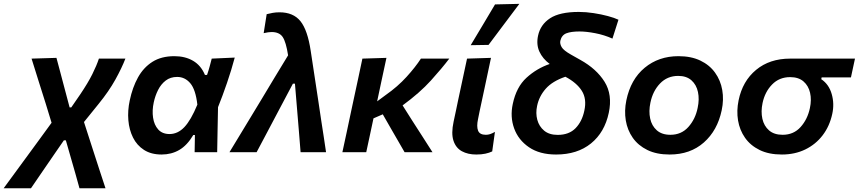

<svg xmlns="http://www.w3.org/2000/svg" viewBox="-98 -810 4572 1022"><path d="M-78.5 192Q-46.5 148 0.8 83.8Q48 19.5 104 -57L176.5 -156.5L145.5 -258Q126.5 -317.5 107.5 -378.2Q88.5 -439 70 -498L202.5 -502Q210.5 -472.5 220.8 -433.5Q231 -394.5 241 -357.2Q251 -320 257.5 -295L272.5 -238.5H281.5L329 -307.5Q370.5 -369 393.5 -415.2Q416.5 -461.5 428.5 -498H569.5Q550.5 -448.5 516 -386.2Q481.5 -324 427 -257L349 -160.5L394.5 -19.5Q418 53 433.2 99.8Q448.5 146.5 463.5 192H325Q314 152 302.8 112.2Q291.5 72.5 279.5 31L252.5 -63H242L197.5 1.5Q154 64.5 122.2 111.2Q90.5 158 67 192Z M762 12.5Q706.5 12.5 668.5 -12Q630.5 -36.5 610 -77.8Q589.5 -119 585.2 -170.2Q581 -221.5 592.5 -275Q607 -344.5 636.5 -397.8Q666 -451 713.5 -481Q761 -511 830 -511Q888 -511 930 -486.2Q972 -461.5 993 -411H1004Q1012.5 -435.5 1018.2 -456.8Q1024 -478 1029 -498L1151.5 -503.5Q1134 -437.5 1110.2 -368.2Q1086.5 -299 1062.5 -239.5Q1061.5 -179.5 1060.2 -119.5Q1059 -59.5 1058 0H938Q938.5 -23 938.8 -46.2Q939 -69.5 939.5 -91.5H931Q898 -36 856.2 -11.8Q814.5 12.5 762 12.5ZM804.5 -96.5Q848.5 -96.5 883.5 -133.5Q918.5 -170.5 952.5 -253Q943.5 -333 915 -366.8Q886.5 -400.5 845 -400.5Q809 -400.5 784 -381.2Q759 -362 743.5 -331.2Q728 -300.5 720.5 -265.5Q711 -222 716.8 -183.5Q722.5 -145 744.2 -120.8Q766 -96.5 804.5 -96.5Z M1123.5 0Q1164.5 -67.5 1208.5 -140.2Q1252.5 -213 1293.5 -280.5Q1327 -336.5 1363.8 -397.5Q1400.5 -458.5 1435.5 -515.5Q1424.5 -586.5 1406.8 -613Q1389 -639.5 1347.5 -639.5Q1340.5 -639.5 1328.8 -638Q1317 -636.5 1305.5 -633.5L1321.5 -734.5Q1337 -738.5 1353.5 -741.5Q1370 -744.5 1389.5 -744.5Q1463.5 -744.5 1501.5 -697Q1539.5 -649.5 1556 -538.5L1595.5 -278.5Q1605 -213.5 1612.2 -166.5Q1619.5 -119.5 1625.5 -80.5Q1631.5 -41.5 1637.5 0H1502Q1497.5 -55 1493 -111.8Q1488.5 -168.5 1484 -220L1472 -364.5H1461L1385 -221Q1355 -164.5 1325.8 -109Q1296.5 -53.5 1268 0Z M1724.5 0Q1736 -53.5 1747 -104.2Q1758 -155 1771 -217.5L1781.5 -266.5Q1796.5 -336.5 1808 -389.5Q1819.5 -442.5 1831 -498L1959 -502Q1944.5 -435.5 1932 -376.5Q1919.5 -317.5 1909.5 -270.5L1955.5 -304.5Q2019 -349 2066 -400.8Q2113 -452.5 2142.5 -498H2293.5Q2254.5 -446.5 2195.5 -381.2Q2136.5 -316 2045 -249L2097.5 -166Q2122 -128.5 2149.5 -85.2Q2177 -42 2204 0H2055.5Q2037.5 -31.5 2020.2 -61.2Q2003 -91 1984.5 -123L1939.5 -201.5L1890 -180Q1880 -133 1870.8 -89.8Q1861.5 -46.5 1851.5 0Z M2437 12.5Q2392.5 12.5 2360.5 -5Q2328.5 -22.5 2315.8 -61Q2303 -99.5 2316.5 -162.5Q2324 -197.5 2329.2 -222Q2334.5 -246.5 2340 -274Q2354.5 -341.5 2365.5 -393Q2376.5 -444.5 2388 -498L2515.5 -502Q2497 -414.5 2481.2 -340.5Q2465.5 -266.5 2454.5 -216L2446.5 -176Q2438 -136.5 2446.8 -114.5Q2455.5 -92.5 2488 -92.5Q2499.5 -92.5 2510.5 -96Q2521.5 -99.5 2536.5 -108L2522 -4Q2506.5 3.5 2485.5 8Q2464.5 12.5 2437 12.5ZM2407.5 -569.5Q2440.5 -624.5 2472.8 -678.5Q2505 -732.5 2537 -786.5L2666.5 -789.5Q2624.5 -733.5 2583.5 -679Q2542.5 -624.5 2502.5 -571Z M2862 12.5Q2774.5 12.5 2717.8 -26.2Q2661 -65 2638.8 -126.5Q2616.5 -188 2631.5 -257Q2650.5 -347 2704.5 -396.2Q2758.5 -445.5 2828 -469.5Q2790.5 -497.5 2773.2 -535.2Q2756 -573 2766 -620Q2778.5 -679 2830 -712.8Q2881.5 -746.5 2983 -746.5Q3021 -746.5 3061.8 -740.2Q3102.5 -734 3137.8 -724.5Q3173 -715 3194 -705L3162 -604.5Q3118.5 -624 3070.8 -633.2Q3023 -642.5 2986.5 -642.5Q2942 -642.5 2916.8 -632.8Q2891.5 -623 2884.5 -592.5Q2881.5 -576.5 2891.8 -559Q2902 -541.5 2941 -519.5L2991.5 -491Q3077 -443.5 3120 -374.8Q3163 -306 3142.5 -209.5Q3120.5 -105.5 3047.8 -46.5Q2975 12.5 2862 12.5ZM2761 -246.5Q2752.5 -207.5 2762 -172.2Q2771.5 -137 2798.5 -114.5Q2825.5 -92 2870.5 -92Q2931 -92 2965.8 -127.8Q3000.5 -163.5 3012.5 -221.5Q3026 -283.5 2999 -326.5Q2972 -369.5 2911.5 -401.5Q2842.5 -378 2807 -337.8Q2771.5 -297.5 2761 -246.5Z M3466.5 12.5Q3397 12.5 3348 -11.5Q3299 -35.5 3270.2 -76.5Q3241.5 -117.5 3233 -169Q3224.5 -220.5 3236 -276Q3259 -387.5 3333.5 -449.2Q3408 -511 3513.5 -511Q3581 -511 3630 -487.5Q3679 -464 3708.2 -423.2Q3737.5 -382.5 3746.5 -330.8Q3755.5 -279 3743.5 -223Q3721 -115.5 3648.5 -51.5Q3576 12.5 3466.5 12.5ZM3470.5 -92.5Q3529 -92.5 3566.2 -134.2Q3603.5 -176 3615.5 -235.5Q3625.5 -281.5 3617.2 -320.2Q3609 -359 3582.5 -382.5Q3556 -406 3512 -406Q3454 -406 3415.2 -365.5Q3376.5 -325 3364 -263Q3354.5 -218 3362.8 -179.2Q3371 -140.5 3398 -116.5Q3425 -92.5 3470.5 -92.5Z M4064 12.5Q3994.5 12.5 3945.5 -11.5Q3896.5 -35.5 3867.8 -76.5Q3839 -117.5 3830.5 -169Q3822 -220.5 3833.5 -276Q3854.5 -378.5 3926.8 -438.2Q3999 -498 4108 -498H4453L4431.5 -398H4275.5L4273.5 -388.5Q4314.5 -361 4329.2 -309.2Q4344 -257.5 4332 -203.5Q4318 -138.5 4281 -90Q4244 -41.5 4188.5 -14.5Q4133 12.5 4064 12.5ZM4068 -92.5Q4126.5 -92.5 4163.5 -133.8Q4200.5 -175 4213 -234.5Q4222.5 -278.5 4214 -316Q4205.5 -353.5 4179 -376.5Q4152.5 -399.5 4108 -399.5Q4050 -399.5 4011.8 -360.2Q3973.5 -321 3961 -261.5Q3951.5 -216.5 3960 -178Q3968.5 -139.5 3995.5 -116Q4022.5 -92.5 4068 -92.5Z"/></svg>

Font: Commissioner SemiBold
Style: Italic
Weight: 600
Italic angle: -12°
Designer: Kostas Bartsokas
Foundry: Kostas Bartsokas
Version: Version 1.000; ttfautohint (v1.8.3)